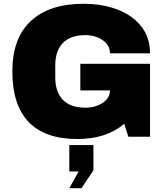

<svg xmlns="http://www.w3.org/2000/svg" viewBox="-20 -720 873 1011"><path d="M45 -344Q45 -519 142.5 -609.5Q240 -700 420 -700Q519 -700 598 -670Q677 -640 723.5 -581.5Q770 -523 770 -439H559Q559 -482 521 -508.5Q483 -535 429 -535Q351 -535 311 -493.5Q271 -452 271 -376V-312Q271 -236 311 -194.5Q351 -153 429 -153Q483 -153 521 -178.5Q559 -204 559 -244H403V-384H770V0H656L634 -68Q540 12 388 12Q217 12 131 -77.5Q45 -167 45 -344ZM394 183H345V44H472V177L409 271H345Z"/></svg>

Font: Archivo Black
Style: Regular
Weight: 400
Designer: Hector Gatti
Foundry: Omnibus-Type
Version: Version 1.101; ttfautohint (v1.8)